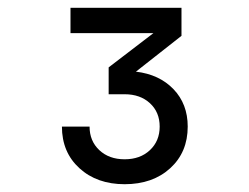

<svg xmlns="http://www.w3.org/2000/svg" viewBox="-20 -850 640 493"><path d="M300 -377Q229 -377 184 -418Q139 -459 139 -525H210Q210 -488 235 -464.5Q260 -441 300 -441Q340 -441 365 -464.5Q390 -488 390 -525Q390 -562 365 -585Q340 -608 300 -608H259V-677L374 -765H161V-830H446V-758L329 -666Q389 -659 425.5 -621Q462 -583 462 -525Q462 -459 417 -418Q372 -377 300 -377Z"/></svg>

Font: JetBrainsMonoNL NF
Style: Regular
Weight: 400
Designer: Philipp Nurullin, Konstantin Bulenkov
Foundry: JetBrains
Version: Version 2.304; ttfautohint (v1.8.4.7-5d5b);Nerd Fonts 3.2.1